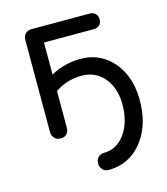

<svg xmlns="http://www.w3.org/2000/svg" viewBox="-112 -634 806 928"><g transform="rotate(-15 291.0 -170.0)"><path d="M317 207Q299 207 287 194.5Q275 182 275 164Q275 145 287 133Q299 121 317 121Q360 121 393 94.5Q426 68 444.5 22.5Q463 -23 463 -83Q463 -137 443.5 -178.5Q424 -220 389 -243.5Q354 -267 308 -267Q264 -267 223 -252Q182 -237 152 -207V-293Q181 -317 227 -332Q273 -347 323 -347Q389 -347 440 -313.5Q491 -280 520 -220Q549 -160 549 -81Q549 7 518.5 71.5Q488 136 436 171.5Q384 207 317 207ZM133 0Q114 0 102 -12Q90 -24 90 -43V-504Q90 -524 102 -535.5Q114 -547 133 -547H424Q441 -547 452 -536Q463 -525 463 -508Q463 -490 452 -479.5Q441 -469 424 -469H174V-43Q174 -24 163 -12Q152 0 133 0Z"/></g></svg>

Font: Comfortaa Medium
Style: Regular
Weight: 500
Designer: Johan Aakerlund
Foundry: Johan Aakerlund
Version: Version 3.104; ttfautohint (v1.8.1.43-b0c9)